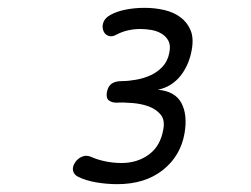

<svg xmlns="http://www.w3.org/2000/svg" viewBox="-20 -900 640 490"><path d="M179 -449Q169 -454 166.5 -464Q164 -474 172 -486Q179 -496 190 -500.5Q201 -505 214 -499Q230 -492 250 -488Q270 -484 290 -484Q331 -484 360.5 -506Q390 -528 397 -571Q401 -594 390 -607.5Q379 -621 360.5 -628Q342 -635 319 -637Q296 -639 277 -638Q265 -638 257.5 -644Q250 -650 253 -666Q256 -680 265 -686.5Q274 -693 291 -693Q307 -693 327 -696.5Q347 -700 364.5 -708Q382 -716 395 -730Q408 -744 412 -765Q416 -784 410 -795.5Q404 -807 392.5 -814Q381 -821 366.5 -823.5Q352 -826 338 -826Q322 -826 306.5 -822.5Q291 -819 276 -811Q265 -805 255.5 -809Q246 -813 243 -824Q240 -834 244.5 -844.5Q249 -855 262 -862Q278 -871 301 -875.5Q324 -880 349 -880Q375 -880 399 -874.5Q423 -869 440.5 -856Q458 -843 466.5 -822.5Q475 -802 469 -771Q466 -754 459 -737.5Q452 -721 441.5 -707.5Q431 -694 416.5 -684.5Q402 -675 383 -671Q427 -667 443 -637Q459 -607 451 -560Q441 -502 395.5 -466Q350 -430 279 -430Q253 -430 226 -434.5Q199 -439 179 -449Z"/></svg>

Font: Maple Mono ExtraLight
Style: Italic
Weight: 275
Italic angle: -10°
Monospace: yes
Designer: subframe7536
Version: Version 7.000